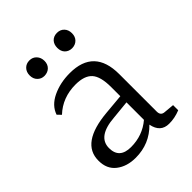

<svg xmlns="http://www.w3.org/2000/svg" viewBox="-170 -669 774 774"><g transform="rotate(-45 216.5 -282.5)"><path d="M285.2 -573.2Q303.7 -573.2 315.4 -561Q327.1 -548.8 327.1 -529.3Q327.1 -509.8 315.4 -498Q303.7 -486.3 285.2 -485.8Q266.6 -485.8 254.4 -498Q243.2 -509.8 243.2 -529.3Q243.2 -548.8 254.4 -561Q266.1 -573.2 285.2 -573.2ZM127.4 -485.8Q109.4 -485.8 97.7 -498Q85.9 -509.8 85.9 -529.3Q85.9 -548.8 97.7 -561Q109.4 -573.2 127.9 -573.2Q146.5 -573.2 158.2 -560.5Q169.9 -547.9 169.9 -528.8Q169.9 -509.8 158.2 -498Q146.5 -486.3 127.4 -485.8ZM153.8 7.8Q104 7.8 71.3 -17.6Q38.6 -43 39.1 -90.8Q39.1 -189.9 199.2 -204.1L285.2 -211.9V-264.2Q285.2 -324.2 263.2 -348.6Q241.2 -373 190.9 -373Q116.7 -373 65.9 -325.2L50.8 -340.8Q64 -379.9 107.9 -400.9Q151.9 -421.9 207 -421.9Q345.2 -421.9 345.2 -277.8V-64Q345.2 -41 367.2 -40L410.2 -36.1V-6.8Q377.9 6.3 346.2 5.9Q297.4 5.9 287.1 -47.9Q232.9 7.8 153.8 7.8ZM105 -96.2Q105 -36.1 170.9 -36.1Q236.8 -36.1 285.2 -77.1V-176.8L206.1 -168.9Q105 -161.1 105 -96.2Z"/></g></svg>

Font: Yrsa-Light
Style: Regular
Weight: 300
Designer: Anna Giedrys (Yrsa+Rasa design), David Brezina (Yrsa art-direction, Rasa art-direction, design)
Foundry: Rosetta Type Foundry
Version: Version 1.001;PS 1.1;hotconv 1.0.88;makeotf.lib2.5.647800